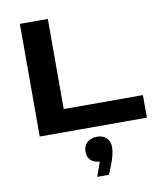

<svg xmlns="http://www.w3.org/2000/svg" viewBox="-104 -786 1014 1175"><g transform="rotate(-10 403.0 -198.0)"><path d="M273.9 -700.2V-140.1H766.1V0H100.1V-700.2ZM359.9 140.1Q359.9 104.5 382.8 83.3Q405.8 62 444.8 62Q481.4 62 503.2 83.3Q524.9 104.5 524.9 140.1Q524.9 186.5 497.1 253.9L477.1 304.2H403.8L436 213.9Q400.9 213.9 380.4 193.8Q359.9 173.8 359.9 140.1Z"/></g></svg>

Font: Messapia Bold
Style: Regular
Weight: 400
Designer: Luca Marsano
Foundry: Collletttivo
Version: Version 1.000;FEAKit 1.0